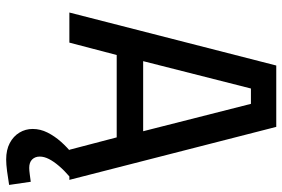

<svg xmlns="http://www.w3.org/2000/svg" viewBox="-170 -558 937 638"><g transform="rotate(90 299.0 -238.5)"><path d="M21.1 0 197.2 -687.5H401.1L577.2 0H477.2L436 -157.3H162.3L121.1 0ZM182.7 -245.2H415.6L324.6 -603.3H273.6ZM509.4 210Q477.5 210 454.8 198Q432.1 185.9 420.1 165.9Q408 145.9 408 121.9Q408 96.5 419.9 72.8Q431.8 49.1 450.5 28Q469.2 6.9 489.7 -9.1L566.4 -0.6Q545.9 17 530.9 34.6Q515.8 52.3 507.8 68.1Q499.8 83.9 499.8 98.4Q499.8 113.8 509.3 123.6Q518.8 133.4 537.4 133.4Q545.9 133.4 559.5 131.5Q573.1 129.6 583.5 128.3L594 200.2Q571.4 204 548.3 207Q525.3 210 509.4 210Z"/></g></svg>

Font: Titillium Web SemiBold
Style: Regular
Weight: 600
Designer: Mohamed Gaber, Accademia di Belle Arti di Urbino
Foundry: Kief Type Foundry, Accademia di Belle Arti di Urbino
Version: Version 3.000; ttfautohint (v1.8.4)